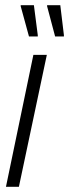

<svg xmlns="http://www.w3.org/2000/svg" viewBox="-20 -722 267 742"><path d="M3 0 109 -510H161L53 0ZM92 -581 60 -698V-702H111L126 -586V-581ZM193 -581 162 -698V-702H213L227 -586V-581Z"/></svg>

Font: Saira ExtraCondensed Light
Style: Italic
Weight: 300
Width: 2
Italic angle: -12°
Designer: Hector Gatti with collaboration of the Omnibus-Type team
Foundry: Omnibus-Type
Version: Version 1.101